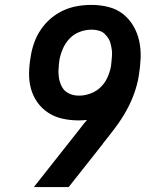

<svg xmlns="http://www.w3.org/2000/svg" viewBox="-20 -763 640 783"><path d="M118 0 306 -238Q313 -248 320.5 -257Q328 -266 335 -274Q326 -273 317.5 -272.5Q309 -272 300 -272Q267 -272 235 -279Q203 -286 177 -303Q151 -320 133 -345Q115 -370 106.5 -400.5Q98 -431 98.5 -464Q99 -497 105 -531Q109 -559 119 -587.5Q129 -616 146 -641.5Q163 -667 187 -687.5Q211 -708 238.5 -720.5Q266 -733 295 -738Q324 -743 353 -743Q389 -743 422.5 -734.5Q456 -726 481.5 -706Q507 -686 524 -657Q541 -628 548 -594.5Q555 -561 553.5 -525.5Q552 -490 546 -454Q540 -417 526.5 -380Q513 -343 493.5 -308.5Q474 -274 449.5 -241.5Q425 -209 400 -178V-177Q399 -177 399 -176L260 0ZM303 -373Q326 -373 350 -382Q374 -391 391.5 -408.5Q409 -426 419 -449Q429 -472 433 -495V-497Q434 -505 434.5 -510.5Q435 -516 435.5 -522Q436 -528 436.5 -534.5Q437 -541 437 -547Q437 -553 436 -559.5Q435 -566 434 -571.5Q433 -577 431.5 -583Q430 -589 428 -594.5Q426 -600 423 -605Q420 -610 416 -614.5Q412 -619 408.5 -623Q405 -627 400 -630.5Q395 -634 389 -636Q383 -638 377.5 -639.5Q372 -641 365.5 -641.5Q359 -642 353 -642Q329 -642 305 -633Q281 -624 263.5 -605.5Q246 -587 236 -563.5Q226 -540 222 -517V-515Q220 -503 220 -499.5Q220 -496 219.5 -489.5Q219 -483 218.5 -477Q218 -471 218.5 -465Q219 -459 219.5 -453Q220 -447 221 -441Q222 -435 224 -429.5Q226 -424 228 -418.5Q230 -413 233 -408Q236 -403 239.5 -398.5Q243 -394 247.5 -390.5Q252 -387 257 -384Q262 -381 267.5 -379Q273 -377 279 -375.5Q285 -374 291 -373.5Q297 -373 303 -373Z"/></svg>

Font: Iosevka Aile
Style: Bold Italic
Weight: 700
Italic angle: -9°
Designer: Belleve Invis
Foundry: Belleve Invis
Version: Version 28.0.1; ttfautohint (v1.8.4)